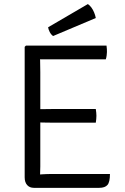

<svg xmlns="http://www.w3.org/2000/svg" viewBox="-20 -902 602 922"><path d="M98.5 -677 104.5 -683H172.5V-620Q172.5 -599 173 -587.5Q173.5 -576 173.5 -555.5V-102.5Q173.5 -92.5 173 -83.8Q172.5 -75 172.5 -64V0H142.5Q122.5 0 110.5 -13.2Q98.5 -26.5 98.5 -50.5ZM440 -378.5Q441.5 -370 442.2 -361Q443 -352 443 -346Q443 -339.5 442.2 -330.5Q441.5 -321.5 440 -313H233Q222 -313 207.5 -313.2Q193 -313.5 177.2 -313.8Q161.5 -314 147 -314V-377.5Q161.5 -377.5 177.2 -377.8Q193 -378 207.5 -378.2Q222 -378.5 233 -378.5ZM491.5 -683Q493 -674 493.2 -666.2Q493.5 -658.5 493.5 -652Q493.5 -645.5 492.2 -635.8Q491 -626 488 -617H233Q222 -617 207.5 -617Q193 -617 177.2 -617.2Q161.5 -617.5 147 -618V-683ZM508 -66.5Q508 -27.5 496 -13.8Q484 0 456.5 0H147V-62.5Q166.5 -64 186.5 -65.2Q206.5 -66.5 234 -66.5ZM402 -882.5Q411 -876.5 418.8 -866Q426.5 -855.5 432 -842.2Q437.5 -829 440 -815.5L235 -729Q225 -736 218.8 -748.2Q212.5 -760.5 211 -771Z"/></svg>

Font: Signika SC
Style: Regular
Weight: 300
Designer: Anna Giedryś
Foundry: Anna Giedryś
Version: Version 2.000